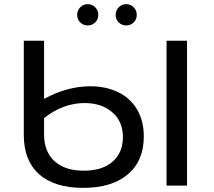

<svg xmlns="http://www.w3.org/2000/svg" viewBox="-20 -897 1033 928"><path d="M675 -237Q675 -120 598 -54.5Q521 11 382 11Q243 11 169 -55Q95 -121 95 -245V-700H193V-419Q305 -480 416 -480Q492 -480 551 -451.5Q610 -423 642.5 -368Q675 -313 675 -237ZM884 -700V0H785V-700ZM574 -234Q574 -311 522 -355Q470 -399 389 -399Q338 -399 287.5 -380.5Q237 -362 193 -326V-247Q193 -164 243.5 -118Q294 -72 385 -72Q474 -72 524 -115.5Q574 -159 574 -234ZM353 -825Q353 -847 368 -862Q383 -877 404 -877Q425 -877 440 -862Q455 -847 455 -825Q455 -803 440 -788.5Q425 -774 404 -774Q383 -774 368 -788.5Q353 -803 353 -825ZM539 -825Q539 -847 554 -862Q569 -877 590 -877Q611 -877 626 -862Q641 -847 641 -825Q641 -803 626 -788.5Q611 -774 590 -774Q569 -774 554 -788.5Q539 -803 539 -825Z"/></svg>

Font: Montserrat Alternates Medium
Style: Regular
Weight: 500
Designer: Julieta Ulanovsky
Foundry: Julieta Ulanovsky
Version: Version 7.200